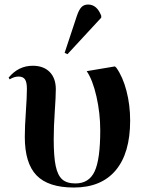

<svg xmlns="http://www.w3.org/2000/svg" viewBox="-20 -816 638 850"><path d="M278.8 -576.2 266.1 -582 320.8 -747.1Q330.1 -773.9 341.1 -784.9Q352.1 -795.9 370.1 -795.9Q409.2 -795.9 428.2 -746.1V-737.8ZM307.1 14.2Q193.8 14.2 141.8 -39.6Q89.8 -93.3 89.8 -210Q89.8 -254.9 94.5 -321.3Q99.1 -387.7 99.1 -422.9Q99.1 -452.1 90.6 -464.6Q82 -477.1 62 -477.1Q43 -477.1 22.9 -464.8L18.1 -472.2Q61.5 -524.9 125 -524.9Q172.9 -524.9 200 -497.3Q227.1 -469.7 227.1 -420.9Q227.1 -388.7 222.4 -321.3Q217.8 -253.9 217.8 -200.2Q217.8 -122.6 226.6 -81.1Q235.4 -39.6 255.6 -21.7Q275.9 -3.9 314 -3.9Q374 -3.9 398.9 -57.1Q423.8 -110.4 423.8 -238.8Q423.8 -314.9 407 -388.9Q390.1 -462.9 363.8 -501L488.8 -522L495.1 -516.1Q523.9 -475.6 540 -413.3Q556.2 -351.1 556.2 -282.2Q556.2 -138.2 492.2 -62Q428.2 14.2 307.1 14.2Z"/></svg>

Font: Display Semibold
Style: Regular
Weight: 600
Designer: Latin by Veronika Burian and Jose Scaglione. Greek by Irene Vlachou. Cyrillic by Vera Evstafieva.
Foundry: TypeTogether
Version: Version 3.002